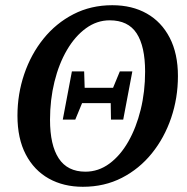

<svg xmlns="http://www.w3.org/2000/svg" viewBox="-20 -700 718 737"><path d="M221 -241 256 -426H303L305 -363H414L440 -426H488L453 -241H406L405 -304H295L269 -241ZM308 -41Q358 -41 400 -72Q442 -103 472.5 -156.5Q503 -210 520 -279Q537 -348 537 -425Q537 -522 504.5 -572Q472 -622 401 -622Q352 -622 310 -591.5Q268 -561 237 -508Q206 -455 189 -386Q172 -317 172 -240Q172 -143 205.5 -92Q239 -41 308 -41ZM298 17Q224 17 167.5 -14.5Q111 -46 79 -107Q47 -168 47 -256Q47 -339 73 -415.5Q99 -492 147 -551.5Q195 -611 262 -645.5Q329 -680 411 -680Q487 -680 543.5 -648Q600 -616 631.5 -555Q663 -494 663 -408Q663 -324 637 -247.5Q611 -171 563 -111.5Q515 -52 448 -17.5Q381 17 298 17Z"/></svg>

Font: Source Serif 4 SmText Semibold
Style: Italic
Weight: 600
Italic angle: -12°
Designer: Frank Grießhammer
Foundry: Adobe
Version: Version 4.005;hotconv 1.1.0;makeotfexe 2.6.0